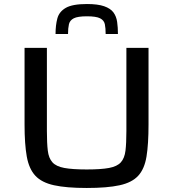

<svg xmlns="http://www.w3.org/2000/svg" viewBox="-20 -926 862 954"><path d="M411 8Q310 8 248.5 -5.5Q187 -19 155.5 -53Q124 -87 113 -148.5Q102 -210 102 -307V-688H213V-275Q213 -215 217.5 -177.5Q222 -140 240.5 -119.5Q259 -99 299.5 -91.5Q340 -84 411 -84Q482 -84 522 -91.5Q562 -99 580.5 -119.5Q599 -140 603.5 -177.5Q608 -215 608 -275V-688H718V-307Q718 -210 708 -148.5Q698 -87 667 -53Q636 -19 574.5 -5.5Q513 8 411 8ZM412 -906Q466 -906 497.5 -895Q529 -884 543.5 -864.5Q558 -845 562 -817.5Q566 -790 566 -757H505Q505 -786 501 -805.5Q497 -825 477.5 -835Q458 -845 412 -845Q366 -845 346.5 -835Q327 -825 322.5 -805.5Q318 -786 318 -757H256Q256 -801 265 -834.5Q274 -868 307 -887Q340 -906 412 -906Z"/></svg>

Font: Saira Expanded Medium
Style: Regular
Weight: 500
Width: 7
Designer: Hector Gatti with collaboration of the Omnibus-Type team
Foundry: Omnibus-Type
Version: Version 1.100; ttfautohint (v1.8.3)